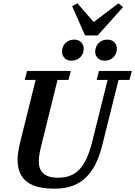

<svg xmlns="http://www.w3.org/2000/svg" viewBox="-20 -1126 815 1158"><path d="M309 12Q256 12 214.5 2.5Q173 -7 144.5 -28Q116 -49 101 -82.5Q86 -116 86 -163Q86 -185 91 -216Q96 -247 105 -282L195 -644H129L143 -698H407L393 -644H327L229 -248Q222 -221 218 -197Q214 -173 214 -153Q214 -54 330 -54Q412 -54 459 -104Q506 -154 534 -263L629 -644H563L577 -698H775L761 -644H695L598 -255Q581 -186 556 -136Q531 -86 495.5 -53Q460 -20 414 -4Q368 12 309 12ZM412 -760Q384 -760 369 -776.5Q354 -793 354 -814Q354 -823 357 -835Q362 -856 381 -871.5Q400 -887 427 -887Q455 -887 470 -870.5Q485 -854 485 -833Q485 -824 482 -812Q477 -791 458 -775.5Q439 -760 412 -760ZM612 -760Q584 -760 569 -776.5Q554 -793 554 -814Q554 -823 557 -835Q562 -856 581 -871.5Q600 -887 627 -887Q655 -887 670 -870.5Q685 -854 685 -833Q685 -824 682 -812Q677 -791 658 -775.5Q639 -760 612 -760ZM415 -1089 447 -1106 545 -993 694 -1106 722 -1083 569 -912H493Z"/></svg>

Font: IBM Plex Serif SmBld
Style: Italic
Weight: 600
Italic angle: -14°
Designer: Mike Abbink, Paul van der Laan, Pieter van Rosmalen
Foundry: Bold Monday
Version: Version 3.001